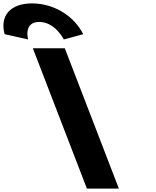

<svg xmlns="http://www.w3.org/2000/svg" viewBox="-319 -1109 917 1129"><path d="M62.2 -825H-125.8L192 0H380ZM-153.9 -877C-153.9 -877 -182.5 -980 -88.5 -980C5.5 -980 56.1 -877 56.1 -877L170.2 -908C117 -1015 -1.5 -1089 -130.5 -1089C-259.5 -1089 -321 -1015 -291.8 -908Z"/></svg>

Font: Hussar
Style: BdOpOblFour
Weight: 700
Foundry: Cannot Into Space Fonts
Version: Version 2.00